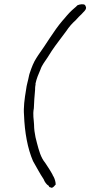

<svg xmlns="http://www.w3.org/2000/svg" viewBox="-20 -718 432 919"><path d="M105 -290C97 -243 92 -204 95 -167C98 -85 112 -7 138 53C155 82 170 112 189 140C193 152 203 165 211 170L212 171L213 170C214 175 216 178 221 179H223C228 184 236 178 243 169C246 166 247 165 247 163L246 161V157C244 143 239 131 232 120V119C222 100 208 79 196 61C175 36 166 1 157 -33L150 -61C146 -80 143 -101 143 -121C142 -147 136 -168 142 -200C143 -228 145 -258 148 -289C148 -295 148 -300 149 -307C150 -311 151 -314 150 -316V-318C155 -342 164 -363 174 -386C180 -405 197 -427 207 -442L228 -475C247 -504 280 -545 297 -569C311 -590 325 -606 342 -621C350 -630 363 -644 372 -652C380 -662 390 -667 392 -680C392 -685 389 -690 387 -694C379 -700 364 -698 351 -693C347 -688 338 -681 337 -680C318 -664 306 -651 287 -628L279 -619C237 -570 201 -506 163 -454C160 -449 157 -444 154 -440C141 -420 132 -397 123 -370C121 -365 120 -360 119 -356C115 -334 107 -310 105 -290ZM148 -289V-290ZM196 61Z"/></svg>

Font: Scribbler
Style: LtIta
Weight: 300
Designer: Mew Too
Foundry: Cannot Into Space Fonts
Version: Version 1.001